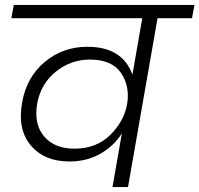

<svg xmlns="http://www.w3.org/2000/svg" viewBox="-20 -760 810 780"><path d="M282 -156Q371 -156 427 -211Q483 -266 496 -335Q509 -408 472 -463Q435 -518 345 -518Q268 -518 207 -469Q146 -420 131 -339Q117 -255 159.5 -205.5Q202 -156 282 -156ZM760 -686H620L500 0H437L475 -218Q442 -166 387 -135Q332 -104 262 -104Q160 -104 105 -169.5Q50 -235 70 -344Q88 -447 162 -508.5Q236 -570 335 -570Q477 -570 518 -457L558 -686H26L36 -740H770Z"/></svg>

Font: Poppins Light
Style: Italic
Weight: 300
Italic angle: -10°
Designer: Ninad Kale (Devanagari), Jonny Pinhorn (Latin)
Foundry: Indian Type Foundry
Version: Version 3.200;PS 1.000;hotconv 16.6.54;makeotf.lib2.5.65590